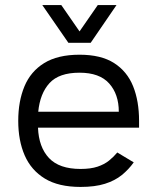

<svg xmlns="http://www.w3.org/2000/svg" viewBox="-20 -727 617 758"><path d="M338 -558H250L147 -707H222L294 -603L366 -707H440ZM529 -223H130Q133 -146 173.5 -103Q214 -60 298 -60Q338 -60 365 -69Q392 -78 410.5 -93Q429 -108 443 -125L508 -86Q488 -58 461 -36Q434 -14 394.5 -1.5Q355 11 298 11Q211 11 157 -22Q103 -55 77.5 -113.5Q52 -172 52 -250Q52 -327 76.5 -386Q101 -445 154.5 -478Q208 -511 294 -511Q379 -511 430.5 -478Q482 -445 505.5 -386.5Q529 -328 529 -250ZM131 -286H449Q449 -355 411 -397.5Q373 -440 294 -440Q213 -440 175.5 -399Q138 -358 131 -286Z"/></svg>

Font: Nata Sans
Style: Regular
Weight: 400
Designer: Daniel Uzquiano Cruz
Version: Version 1.001